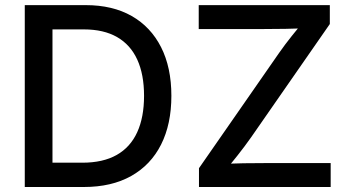

<svg xmlns="http://www.w3.org/2000/svg" viewBox="-20 -748 1397 768"><path d="M315.4 0H135.7V-97.2H309.1Q392.1 -97.2 446.8 -128.2Q501.5 -159.2 528.8 -219Q556.2 -278.8 556.2 -364.7Q556.2 -450.2 529.1 -509.5Q502 -568.8 448.5 -599.6Q395 -630.4 315.4 -630.4H131.8V-727.5H322.8Q430.2 -727.5 506.6 -684.1Q583 -640.6 624.3 -559.3Q665.5 -478 665.5 -364.7Q665.5 -251.5 624.3 -169.7Q583 -87.9 504.6 -43.9Q426.3 0 315.4 0ZM189.9 -727.5V0H79.1V-727.5ZM775.9 0V-75.2L1096.2 -536.1Q1120.1 -570.3 1147.5 -604.5Q1174.8 -638.7 1202.6 -672.4L1213.4 -636.2Q1167.5 -633.3 1121.3 -632.6Q1075.2 -631.8 1029.3 -631.8H774.9V-727.5H1299.3V-651.9L984.4 -198.7Q959 -162.6 930.4 -126.5Q901.9 -90.3 873 -55.2L862.3 -91.3Q908.7 -94.2 955.1 -95Q1001.5 -95.7 1047.9 -95.7H1302.7V0Z"/></svg>

Font: Inter 16pt Medium
Style: Regular
Weight: 500
Version: Version 4.001;git-66647c0bb